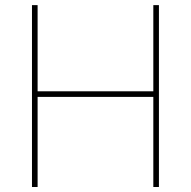

<svg xmlns="http://www.w3.org/2000/svg" viewBox="-20 -748 764 768"><path d="M107.9 0V-727.5H130.4V-382.8H593.3V-727.5H615.7V0H593.3V-360.4H130.4V0Z"/></svg>

Font: Inter 17pt Thin
Style: Regular
Weight: 250
Version: Version 4.001;git-66647c0bb